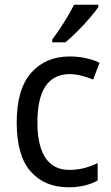

<svg xmlns="http://www.w3.org/2000/svg" viewBox="-20 -786 471 816"><path d="M271 10Q170 10 110.5 -57Q51 -124 51 -265Q51 -407 112.5 -476.5Q174 -546 276 -546Q313 -546 346.5 -538.5Q380 -531 403 -519L376 -448Q354 -457 327 -464Q300 -471 277 -471Q139 -471 139 -266Q139 -167 173 -115.5Q207 -64 274 -64Q309 -64 339 -72Q369 -80 395 -93V-19Q344 10 271 10ZM398 -756Q385 -737 360.5 -708.5Q336 -680 308 -652Q280 -624 258 -606H202V-618Q226 -650 252 -691Q278 -732 295 -766H398Z"/></svg>

Font: Noto Sans Sinhala SemiCondensed
Style: Regular
Weight: 400
Width: 4
Designer: Jelle Bosma - Monotype Design Team
Foundry: Monotype Imaging Inc.
Version: Version 2.006; ttfautohint (v1.8.4.7-5d5b)